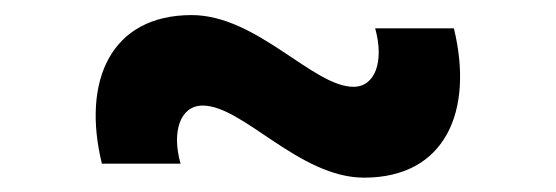

<svg xmlns="http://www.w3.org/2000/svg" viewBox="-20 -446 756 261"><path d="M475 -204.5C585 -204.5 624.5 -294.5 597 -407.5H490C502.5 -362.5 490 -328 460.5 -328C405.5 -328 329.5 -425.5 240.5 -425.5C130.5 -425.5 91 -336 118.5 -223.5H225.5C213 -267 225 -302.5 255.5 -302.5C310.5 -302.5 386.5 -204.5 475 -204.5Z"/></svg>

Font: Eudonet
Style: Bold
Weight: 700
Designer: Mikhail Sharanda
Foundry: Mikhail Sharanda
Version: Version 4.503;Glyphs 3.1.2 (3151)